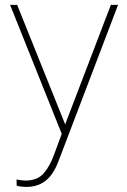

<svg xmlns="http://www.w3.org/2000/svg" viewBox="-20 -548 518 782"><path d="M245.6 -41 49.8 -528.3H21L231.4 -2.9L199.7 83C188.5 113.8 174.8 138.7 157.7 158.2C140.6 177.7 115.7 187.5 83 187.5C76.7 187.5 57.1 185.5 47.4 183.1L47.9 208C55.7 211.4 76.7 213.4 86.9 213.4C184.1 213.4 209 132.3 226.1 87.9L460.9 -528.3H431.6L249 -50.8Z"/></svg>

Font: Vazirmatn Thin
Style: Regular
Weight: 100
Designer: Saber Rastikerdar
Foundry: Saber Rastikerdar
Version: Version 33.003